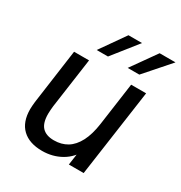

<svg xmlns="http://www.w3.org/2000/svg" viewBox="-166 -817 890 944"><g transform="rotate(30 279.0 -344.5)"><path d="M207 8Q134 8 94 -30Q54 -68 54 -141Q54 -152 55 -162Q56 -172 57 -183L100 -493H185L145 -209Q144 -197 143 -187.5Q142 -178 142 -165Q142 -113 164.5 -89.5Q187 -66 231 -66Q274 -66 306 -85.5Q338 -105 359.5 -146Q381 -187 390 -250L424 -493H509L439 0H355L370 -105L391 -103Q363 -47 314.5 -19.5Q266 8 207 8ZM368 -556 468 -697H558L434 -556ZM192 -556 291 -697H368L256 -556Z"/></g></svg>

Font: Hanken Grotesk
Style: Italic
Weight: 400
Italic angle: -8°
Designer: Alfredo Marco Pradil
Foundry: Hanken Design Co.
Version: Version 3.013